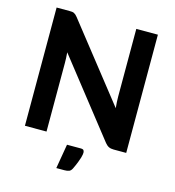

<svg xmlns="http://www.w3.org/2000/svg" viewBox="-130 -835 1035 1138"><g transform="rotate(15 387.0 -266.0)"><path d="M697.5 -725.5V0H620Q602.5 0 590.5 -5.8Q578.5 -11.5 567 -25.5L205.5 -485.5Q207 -468 207.8 -451Q208.5 -434 208.5 -419.5V0H76V-725.5H155Q164.5 -725.5 171.2 -724.8Q178 -724 183.5 -721.2Q189 -718.5 194 -714Q199 -709.5 205 -702L569 -240Q567 -259 566 -276.8Q565 -294.5 565 -310.5V-725.5ZM430.5 44Q445.5 44 449 50.8Q452.5 57.5 452.5 63.5Q452.5 68 451.5 75.8Q450.5 83.5 446.8 96Q443 108.5 436 126.8Q429 145 417 170Q409.5 185.5 398.2 189.8Q387 194 369.5 194H320.5L346 44Z"/></g></svg>

Font: Lato 2
Style: Regular
Weight: 800
Designer: Lukasz Dziedzic with Adam Twardoch and Botio Nikoltchev
Foundry: tyPoland Lukasz Dziedzic
Version: Version 2.015; 2015-08-06; http://www.latofonts.com/